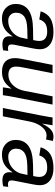

<svg xmlns="http://www.w3.org/2000/svg" viewBox="706 -1284 588 2041"><g transform="rotate(90 1000.5 -264.0)"><path d="M452.6 4.9Q407.2 4.9 386.5 -13.9Q365.7 -32.7 365.7 -69.8Q365.7 -77.6 366.7 -85.4Q367.7 -93.3 368.2 -101.1H365.2Q324.7 -39.6 281.2 -14.9Q237.8 9.8 176.3 9.8Q107.9 9.8 65.2 -31.2Q22.5 -72.3 22.5 -135.7Q22.5 -226.1 87.2 -272.5Q151.9 -318.8 293.5 -320.8L406.7 -322.3Q416 -368.7 416 -384.3Q416 -428.7 390.1 -450Q364.3 -471.2 318.4 -471.2Q260.3 -471.2 230.5 -450.4Q200.7 -429.7 187.5 -387.2L100.6 -401.4Q122.6 -473.1 177 -505.6Q231.4 -538.1 323.2 -538.1Q406.7 -538.1 455.3 -499Q503.9 -460 503.9 -394Q503.9 -361.8 494.6 -317.4L458.5 -132.8Q453.1 -108.4 453.1 -89.8Q453.1 -71.8 463.1 -63Q473.1 -54.2 492.7 -54.2Q506.8 -54.2 522 -57.6L515.1 -2.9Q499 1 483.4 2.9Q467.8 4.9 452.6 4.9ZM115.7 -139.6Q115.7 -103 139.4 -80.1Q163.1 -57.1 200.7 -57.1Q248 -57.1 286.1 -77.6Q324.2 -97.7 349.1 -130.4Q374 -163.1 381.8 -200.7L395 -261.7L297.9 -259.8Q239.7 -258.3 206.8 -249.5Q173.8 -240.7 155.3 -226.6Q137.2 -212.9 126.5 -191.4Q115.7 -169.9 115.7 -139.6Z M921.4 -90.3Q880.9 -34.2 840.1 -12.5Q799.3 9.3 743.2 9.3Q670.9 9.3 634.5 -26.4Q598.1 -62 598.1 -129.4Q598.1 -140.1 599.4 -152.3Q600.6 -164.6 602.8 -179Q605 -193.4 608.4 -209.5L670.4 -528.3H758.8L697.3 -213.4Q688.5 -170.4 688.5 -140.1Q688.5 -58.6 775.9 -58.6Q816.9 -58.6 851.8 -79.8Q886.7 -101.1 911.6 -140.1Q936.5 -179.2 946.8 -232.4L1004.4 -528.3H1092.3L1011.2 -112.8Q1006.3 -89.8 1001.7 -61.5Q997.1 -33.2 992.2 0H909.2Q909.2 -3.9 911.6 -20.5Q914.1 -37.1 917.5 -57.1Q920.9 -77.1 922.9 -90.3Z M1462.9 -458Q1442.4 -464.4 1418.9 -464.4Q1384.8 -464.4 1354.5 -439.7Q1324.2 -415 1302.2 -372.6Q1280.3 -330.1 1270.5 -275.4L1216.8 0H1128.9L1208 -405.3Q1210.9 -422.4 1214.1 -439.2Q1217.3 -456.1 1220.2 -472.7Q1222.7 -486.8 1224.9 -500.7Q1227.1 -514.6 1229 -528.3H1312L1298.8 -445.8L1294.9 -420.4H1296.9Q1329.1 -485.4 1360.4 -511.7Q1391.6 -538.1 1432.6 -538.1Q1454.1 -538.1 1479 -531.2Z M1897.9 4.9Q1852.5 4.9 1831.8 -13.9Q1811 -32.7 1811 -69.8Q1811 -77.6 1812 -85.4Q1813 -93.3 1813.5 -101.1H1810.5Q1770 -39.6 1726.6 -14.9Q1683.1 9.8 1621.6 9.8Q1553.2 9.8 1510.5 -31.2Q1467.8 -72.3 1467.8 -135.7Q1467.8 -226.1 1532.5 -272.5Q1597.2 -318.8 1738.8 -320.8L1852.1 -322.3Q1861.3 -368.7 1861.3 -384.3Q1861.3 -428.7 1835.4 -450Q1809.6 -471.2 1763.7 -471.2Q1705.6 -471.2 1675.8 -450.4Q1646 -429.7 1632.8 -387.2L1545.9 -401.4Q1567.9 -473.1 1622.3 -505.6Q1676.8 -538.1 1768.6 -538.1Q1852.1 -538.1 1900.6 -499Q1949.2 -460 1949.2 -394Q1949.2 -361.8 1939.9 -317.4L1903.8 -132.8Q1898.4 -108.4 1898.4 -89.8Q1898.4 -71.8 1908.4 -63Q1918.5 -54.2 1938 -54.2Q1952.1 -54.2 1967.3 -57.6L1960.4 -2.9Q1944.3 1 1928.7 2.9Q1913.1 4.9 1897.9 4.9ZM1561 -139.6Q1561 -103 1584.7 -80.1Q1608.4 -57.1 1646 -57.1Q1693.4 -57.1 1731.4 -77.6Q1769.5 -97.7 1794.4 -130.4Q1819.3 -163.1 1827.1 -200.7L1840.3 -261.7L1743.2 -259.8Q1685.1 -258.3 1652.1 -249.5Q1619.1 -240.7 1600.6 -226.6Q1582.5 -212.9 1571.8 -191.4Q1561 -169.9 1561 -139.6Z"/></g></svg>

Font: Arimo
Style: Italic
Weight: 400
Italic angle: -12°
Designer: Steve Matteson
Foundry: Monotype Imaging Inc.
Version: Version 1.33